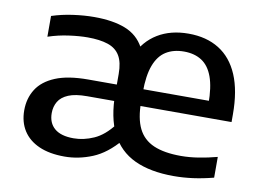

<svg xmlns="http://www.w3.org/2000/svg" viewBox="-65 -649 1028 756"><g transform="rotate(10 449.0 -271.0)"><path d="M670.5 10Q576.5 10 513.8 -19.5Q451 -49 419.5 -111.5Q388 -174 388 -272.5L402.5 -280.5Q402.5 -368.5 430 -429.2Q457.5 -490 509 -521.2Q560.5 -552.5 632 -552.5Q703.5 -552.5 754.2 -521Q805 -489.5 831.8 -426.5Q858.5 -363.5 858.5 -269.5V-239H468.5V-306H779L756.5 -293.5Q756.5 -360.5 741.5 -401.5Q726.5 -442.5 697.5 -461.2Q668.5 -480 626.5 -480Q584.5 -480 554.8 -461.5Q525 -443 509.5 -402Q494 -361 494 -294.5V-256Q494 -189.5 513.8 -149.5Q533.5 -109.5 575.8 -91.2Q618 -73 685 -73Q718.5 -73 755 -78.8Q791.5 -84.5 829 -94.5V-11.5Q786.5 -0.5 747.5 4.8Q708.5 10 670.5 10ZM234 9Q173.5 9 131.8 -9.5Q90 -28 68.2 -62.2Q46.5 -96.5 46.5 -143Q46.5 -191 69.8 -227.8Q93 -264.5 142.8 -285.2Q192.5 -306 274 -306H411V-240.5H280.5Q234 -240.5 206.5 -229Q179 -217.5 167 -197.2Q155 -177 155 -151Q155 -111.5 180.5 -89.8Q206 -68 256.5 -68Q297 -68 337.5 -86Q378 -104 413.5 -150.5L450 -95Q400 -36 345 -13.5Q290 9 234 9ZM388 -272.5V-348Q388 -395 372.2 -421.2Q356.5 -447.5 324.2 -458.2Q292 -469 243 -469Q210 -469 168.2 -463.2Q126.5 -457.5 86 -444V-527Q125.5 -540 170 -546.2Q214.5 -552.5 255 -552.5Q330 -552.5 379.8 -532.8Q429.5 -513 454.5 -467Q479.5 -421 479.5 -343V-265Z"/></g></svg>

Font: Encode Sans SemiExpanded Medium
Style: Regular
Weight: 500
Width: 6
Designer: Multiple Designers
Foundry: Impallari Type
Version: Version 3.002